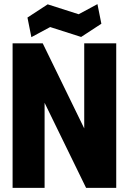

<svg xmlns="http://www.w3.org/2000/svg" viewBox="-20 -910 624 930"><path d="M41 0V-700H187L388 -288V-700H543V0H397L196 -412V0ZM132 -730 113 -825 211 -889 361 -841 452 -890 471 -795 373 -731 223 -779Z"/></svg>

Font: Tektur SemiCondensed
Style: Bold
Weight: 700
Width: 4
Designer: Adam Jagosz
Foundry: Adam Jagosz
Version: Version 1.005;gftools[0.9.30]